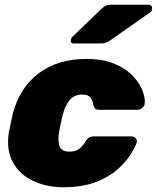

<svg xmlns="http://www.w3.org/2000/svg" viewBox="-20 -778 660 808"><path d="M246 10Q177 10 120 -16.5Q63 -43 34.5 -94.5Q6 -146 17 -219Q20 -235 25 -259Q30 -283 34 -300Q63 -410 143.5 -470Q224 -530 343 -530Q414 -530 463 -509Q512 -488 540.5 -457Q569 -426 580.5 -394.5Q592 -363 589 -342Q588 -331 578.5 -323.5Q569 -316 559 -316H397Q386 -316 380.5 -321Q375 -326 373 -336Q370 -358 359.5 -369Q349 -380 326 -380Q294 -380 274.5 -358.5Q255 -337 244 -295Q239 -274 235 -256Q231 -238 229 -224Q222 -181 231.5 -160.5Q241 -140 272 -140Q297 -140 312 -150.5Q327 -161 340 -183Q346 -193 353.5 -198.5Q361 -204 372 -204H534Q545 -204 551.5 -196Q558 -188 555 -177Q549 -159 530 -128.5Q511 -98 475.5 -66Q440 -34 383.5 -12Q327 10 246 10ZM291 -595Q275 -595 278 -611Q280 -619 286 -624L405 -739Q418 -751 426 -754.5Q434 -758 446 -758H605Q622 -758 620 -738Q619 -731 612 -726L448 -611Q438 -604 428.5 -599.5Q419 -595 404 -595Z"/></svg>

Font: Rubik ExtraBold
Style: Italic
Weight: 800
Italic angle: -12°
Designer: Hubert and Fischer
Foundry: Hubert and Fischer
Version: Version 2.300;gftools[0.9.30]